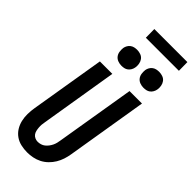

<svg xmlns="http://www.w3.org/2000/svg" viewBox="-353 -1176 1232 1232"><g transform="rotate(45 262.5 -560.5)"><path d="M206 8Q177 8 149 1.5Q121 -5 98.5 -21Q76 -37 61.5 -60.5Q47 -84 40.5 -111.5Q34 -139 34.5 -168.5Q35 -198 40 -228L124 -735H237L151 -212Q148 -198 147 -184.5Q146 -171 147 -158Q148 -145 151 -132Q154 -119 161.5 -109Q169 -99 181 -93.5Q193 -88 206 -88Q219 -88 232.5 -92Q246 -96 256.5 -104.5Q267 -113 275.5 -124Q284 -135 290 -147.5Q296 -160 299 -172.5Q302 -185 304 -198L393 -735H506L415 -183Q411 -158 403 -133.5Q395 -109 381.5 -86.5Q368 -64 348.5 -45Q329 -26 305.5 -14Q282 -2 256.5 3Q231 8 206 8ZM441 -813Q424 -813 408 -819Q392 -825 382 -838Q372 -851 369.5 -868Q367 -885 369 -902Q371 -914 377.5 -925.5Q384 -937 394.5 -944.5Q405 -952 417 -954.5Q429 -957 441 -957Q458 -957 474 -951Q490 -945 499.5 -932Q509 -919 512 -902Q515 -885 512 -868Q510 -856 503.5 -844.5Q497 -833 487 -825.5Q477 -818 465 -815.5Q453 -813 441 -813ZM241 -813Q224 -813 208 -819Q192 -825 182 -838Q172 -851 169.5 -868Q167 -885 169 -902Q171 -914 177.5 -925.5Q184 -937 194.5 -944.5Q205 -952 217 -954.5Q229 -957 241 -957Q258 -957 274 -951Q290 -945 299.5 -932Q309 -919 312 -902Q315 -885 312 -868Q310 -856 303.5 -844.5Q297 -833 287 -825.5Q277 -818 265 -815.5Q253 -813 241 -813ZM525 -1051H225L224 -1129H524Z"/></g></svg>

Font: Iosevka Term Curly Oblique
Style: Bold
Weight: 700
Italic angle: -9°
Designer: Belleve Invis
Foundry: Belleve Invis
Version: Version 32.3.0